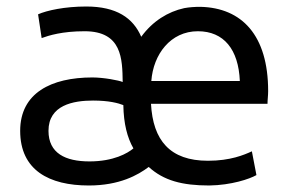

<svg xmlns="http://www.w3.org/2000/svg" viewBox="-20 -555 897 590"><path d="M359 -232C360 -175 371 -132 390 -99C372 -84 329 -59 255 -59C181 -59 129 -84 129 -153C129 -232 205 -246 266 -246C315 -246 344 -238 359 -232ZM623 15C691 14 747 -5 768 -17L754 -90C730 -79 688 -61 619 -61C502 -61 450 -124 444 -236H802C802 -248 804 -261 804 -275C804 -447 723 -531 596 -534C579 -534 562 -533 546 -530C496 -519 449 -490 414 -442C389 -500 338 -535 245 -535C179 -535 124 -523 97 -511L108 -438C130 -446 171 -459 240 -459C355 -459 356 -374 357 -303C346 -308 298 -317 264 -317C137 -317 42 -269 42 -153C42 -32 131 15 253 15C347 15 404 -17 437 -42C483 0 540 15 623 15ZM445 -306C451 -388 504 -459 588 -459C668 -459 713 -403 717 -306Z"/></svg>

Font: Repo
Style: Regular
Weight: 400
Designer: Stefan Peev
Foundry: Context Ltd
Version: Version 0.000